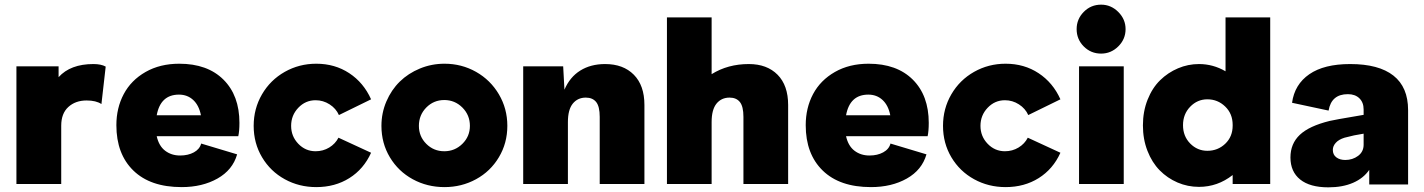

<svg xmlns="http://www.w3.org/2000/svg" viewBox="-20 -782 6050 816"><path d="M377 -509.8Q409.7 -509.8 429.2 -499L411.1 -339.8Q388.2 -355 348.1 -355Q300.8 -355 270.5 -327.4Q240.2 -299.8 240.2 -248V0H49.8V-500H229V-454.1Q279.3 -509.8 377 -509.8Z M752 13.2Q619.1 13.2 546.9 -57.1Q474.6 -127.4 474.6 -250Q474.6 -323.2 505.9 -382.1Q537.1 -440.9 598.6 -476.1Q660.2 -511.2 741.7 -511.2Q861.8 -511.2 929.7 -443.6Q997.6 -376 997.6 -259.8Q997.6 -225.1 992.7 -203.1H646Q655.3 -161.6 681.9 -141.4Q708.5 -121.1 745.6 -121.1Q779.3 -121.1 804 -134.5Q828.6 -147.9 835 -171.9L987.8 -126Q968.8 -59.6 904.3 -23.2Q839.8 13.2 752 13.2ZM646 -292H834Q825.7 -334.5 801 -357.2Q776.4 -379.9 740.7 -379.9Q662.1 -379.9 646 -292Z M1058.1 -247.1Q1058.1 -320.3 1093.5 -381.1Q1128.9 -441.9 1190.2 -476.6Q1251.5 -511.2 1324.2 -511.2Q1403.3 -511.2 1464.4 -470.9Q1525.4 -430.7 1557.1 -359.9L1420.4 -293Q1408.2 -320.8 1380.9 -338.4Q1353.5 -356 1321.3 -356Q1278.3 -356 1247.8 -324Q1217.3 -292 1217.3 -247.1Q1217.3 -202.6 1247.8 -170.9Q1278.3 -139.2 1321.3 -139.2Q1353 -139.2 1379.2 -155Q1405.3 -170.9 1418.5 -196.8L1557.1 -132.8Q1525.9 -63.5 1464.8 -25.1Q1403.8 13.2 1324.2 13.2Q1251 13.2 1190.2 -20.3Q1129.4 -53.7 1093.8 -113.5Q1058.1 -173.3 1058.1 -247.1Z M1601.1 -247.1Q1601.1 -301.8 1622.1 -350.8Q1643.1 -399.9 1679 -435.1Q1714.8 -470.2 1764.4 -490.7Q1814 -511.2 1869.1 -511.2Q1941.9 -511.2 2003.2 -476.6Q2064.5 -441.9 2100.3 -381.1Q2136.2 -320.3 2136.2 -247.1Q2136.2 -173.8 2100.3 -113.8Q2064.5 -53.7 2003.2 -20.3Q1941.9 13.2 1869.1 13.2Q1795.4 13.2 1734.1 -20.3Q1672.9 -53.7 1637 -113.5Q1601.1 -173.3 1601.1 -247.1ZM1760.3 -247.1Q1760.3 -202.1 1791.7 -170.7Q1823.2 -139.2 1868.2 -139.2Q1913.1 -139.2 1945.1 -170.7Q1977.1 -202.1 1977.1 -247.1Q1977.1 -293 1945.1 -325Q1913.1 -356.9 1868.2 -356.9Q1823.2 -356.9 1791.7 -325Q1760.3 -293 1760.3 -247.1Z M2551.8 -509.8Q2628.9 -509.8 2673.8 -464.4Q2718.8 -418.9 2718.8 -335.9V0H2528.8V-285.2Q2528.8 -329.6 2513.7 -348.4Q2498.5 -367.2 2469.7 -367.2Q2435.1 -367.2 2414.3 -341.6Q2393.6 -315.9 2393.6 -263.2V0H2203.6V-500H2373.5L2378.9 -400.9Q2401.9 -454.6 2446.3 -482.2Q2490.7 -509.8 2551.8 -509.8Z M3004.4 -708V-466.8Q3073.2 -509.8 3162.6 -509.8Q3239.7 -509.8 3284.7 -464.4Q3329.6 -418.9 3329.6 -335.9V0H3139.6V-285.2Q3139.6 -329.6 3124.5 -348.4Q3109.4 -367.2 3080.6 -367.2Q3045.9 -367.2 3025.1 -341.6Q3004.4 -315.9 3004.4 -263.2V0H2814.5V-708Z M3681.6 13.2Q3548.8 13.2 3476.6 -57.1Q3404.3 -127.4 3404.3 -250Q3404.3 -323.2 3435.5 -382.1Q3466.8 -440.9 3528.3 -476.1Q3589.8 -511.2 3671.4 -511.2Q3791.5 -511.2 3859.4 -443.6Q3927.2 -376 3927.2 -259.8Q3927.2 -225.1 3922.4 -203.1H3575.7Q3585 -161.6 3611.6 -141.4Q3638.2 -121.1 3675.3 -121.1Q3709 -121.1 3733.6 -134.5Q3758.3 -147.9 3764.6 -171.9L3917.5 -126Q3898.4 -59.6 3834 -23.2Q3769.5 13.2 3681.6 13.2ZM3575.7 -292H3763.7Q3755.4 -334.5 3730.7 -357.2Q3706.1 -379.9 3670.4 -379.9Q3591.8 -379.9 3575.7 -292Z M3987.8 -247.1Q3987.8 -320.3 4023.2 -381.1Q4058.6 -441.9 4119.9 -476.6Q4181.2 -511.2 4253.9 -511.2Q4333 -511.2 4394 -470.9Q4455.1 -430.7 4486.8 -359.9L4350.1 -293Q4337.9 -320.8 4310.5 -338.4Q4283.2 -356 4251 -356Q4208 -356 4177.5 -324Q4147 -292 4147 -247.1Q4147 -202.6 4177.5 -170.9Q4208 -139.2 4251 -139.2Q4282.7 -139.2 4308.8 -155Q4335 -170.9 4348.1 -196.8L4486.8 -132.8Q4455.6 -63.5 4394.5 -25.1Q4333.5 13.2 4253.9 13.2Q4180.7 13.2 4119.9 -20.3Q4059.1 -53.7 4023.4 -113.5Q3987.8 -173.3 3987.8 -247.1Z M4659.7 -554.2Q4616.2 -554.2 4585.9 -584.7Q4555.7 -615.2 4555.7 -658.2Q4555.7 -700.7 4585.9 -731.4Q4616.2 -762.2 4659.7 -762.2Q4701.7 -762.2 4732.7 -731.2Q4763.7 -700.2 4763.7 -658.2Q4763.7 -615.7 4732.9 -585Q4702.1 -554.2 4659.7 -554.2ZM4565.9 0V-500H4755.9V0Z M5378.4 -708V0H5218.8V-38.1Q5154.8 12.2 5075.7 12.2Q5027.8 12.2 4984.6 -6.3Q4941.4 -24.9 4908.7 -58.1Q4876 -91.3 4856.7 -140.9Q4837.4 -190.4 4837.4 -249Q4837.4 -308.1 4857.2 -358.2Q4877 -408.2 4910.4 -440.9Q4943.8 -473.6 4986.6 -491.7Q5029.3 -509.8 5075.7 -509.8Q5135.7 -509.8 5188.5 -479V-708ZM5111.3 -141.1Q5155.8 -141.1 5187.3 -171.1Q5218.8 -201.2 5218.8 -248V-251Q5218.8 -298.8 5187 -329.3Q5155.3 -359.9 5111.3 -359.9Q5068.8 -359.9 5038.3 -328.4Q5007.8 -296.9 5007.8 -250Q5007.8 -203.1 5038.3 -172.1Q5068.8 -141.1 5111.3 -141.1Z M5718.3 -509.8Q5839.8 -509.8 5902.1 -460.7Q5964.4 -411.6 5964.4 -314V-145V2H5799.3V-60.1Q5774.9 -24.4 5730.5 -5.1Q5686 14.2 5625.5 14.2Q5547.4 14.2 5505.9 -19Q5464.4 -52.2 5464.4 -112.8Q5464.4 -171.4 5504.2 -209Q5543.9 -246.6 5631.3 -268.1Q5640.1 -271 5775.4 -293.9V-316.9Q5775.4 -346.7 5757.3 -364.3Q5739.3 -381.8 5708.5 -381.8Q5638.2 -381.8 5626.5 -312L5471.2 -345.2Q5481.9 -423.3 5544.7 -466.6Q5607.4 -509.8 5718.3 -509.8ZM5644.5 -145Q5644.5 -124.5 5659.4 -113.3Q5674.3 -102.1 5697.3 -102.1Q5728.5 -102.1 5752 -119.6Q5775.4 -137.2 5775.4 -167V-213.9Q5735.4 -208 5694.3 -196.8Q5669.4 -189 5657 -175Q5644.5 -161.1 5644.5 -145Z"/></svg>

Font: Human Sans Black
Style: Regular
Weight: 800
Designer: Tim Radville
Foundry: Continuum
Version: Version 1.000;FEAKit 1.0